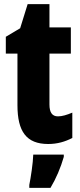

<svg xmlns="http://www.w3.org/2000/svg" viewBox="-20 -683 386 924"><path d="M259 -123C231 -123 218 -142 218 -180V-425H321V-551H218V-663H113L77 -547L8 -506V-425H64V-177C64 -50 107 10 212 10C256 10 293 -1 328 -19V-141C302 -130 279 -123 259 -123ZM287 72V61H140C139 101 128 173 121 207V221H223C250 176 272 124 287 72Z"/></svg>

Font: Noto Sans Bengali ExtraCondensed ExtraBold
Style: Regular
Weight: 800
Width: 2
Designer: Joana Ranito - Universal Thirst; Jelle Bosma - Monotype Design Team
Foundry: Universal Thirst ehf.
Version: Version 3.000